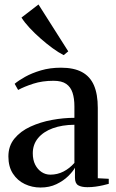

<svg xmlns="http://www.w3.org/2000/svg" viewBox="-20 -829 520 858"><path d="M161 9Q123.5 9 90.8 -6.5Q58 -22 37.8 -53Q17.5 -84 17.5 -130Q17.5 -177 44.8 -210Q72 -243 116.2 -263.2Q160.5 -283.5 212 -293Q263.5 -302.5 312.5 -302.5V-353.5Q312.5 -389 304.2 -414.5Q296 -440 276 -454Q256 -468 219 -468Q169 -468 128.8 -455Q88.5 -442 61 -427L45.5 -454.5Q62.5 -469 92.5 -485.8Q122.5 -502.5 163 -514.5Q203.5 -526.5 252.5 -526.5Q310 -526.5 346.2 -507Q382.5 -487.5 399.8 -447.8Q417 -408 417 -347V-32.5L466 -30V-7.5Q455.5 -4.5 440.2 -1Q425 2.5 407.2 5Q389.5 7.5 370.5 7.5Q344 7.5 329.5 -1Q315 -9.5 315 -35V-79.5Q306 -63 284.8 -42Q263.5 -21 232.2 -6Q201 9 161 9ZM205 -48.5Q236.5 -48.5 263.8 -62.5Q291 -76.5 312.5 -101V-271.5Q257.5 -271 215.8 -255.8Q174 -240.5 150.2 -212Q126.5 -183.5 126.5 -144Q126.5 -114.5 137.2 -93.2Q148 -72 165.8 -60.2Q183.5 -48.5 205 -48.5ZM264 -583Q242 -594 215.2 -613.5Q188.5 -633 161.8 -656.5Q135 -680 112.2 -704.5Q89.5 -729 76 -750.5L152 -809L285 -599.5L265 -583Z"/></svg>

Font: Merriweather 120pt Medium
Style: Regular
Weight: 500
Version: Version 2.100